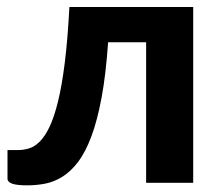

<svg xmlns="http://www.w3.org/2000/svg" viewBox="-20 -536 644 563"><path d="M546.5 -515.5V0H408.5V-412H297Q290.5 -318 278 -250.5Q265.5 -183 248 -136.2Q230.5 -89.5 209 -61.2Q187.5 -33 163 -17.8Q138.5 -2.5 112.5 2.5Q86.5 7.5 60 7.5Q29 7.5 15.5 2.5Q2 -2.5 2 -12V-96H33Q49 -96 65 -100.8Q81 -105.5 96.2 -120.5Q111.5 -135.5 125 -163.5Q138.5 -191.5 150 -238Q161.5 -284.5 170 -352.5Q178.5 -420.5 183.5 -515.5Z"/></svg>

Font: Lato Heavy
Style: Regular
Weight: 800
Designer: Lukasz Dziedzic
Foundry: tyPoland Lukasz Dziedzic
Version: Version 2.007; 2014-02-27